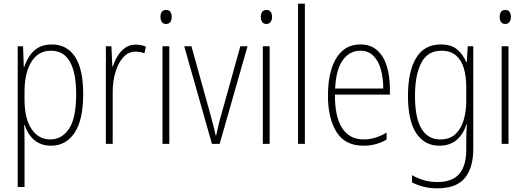

<svg xmlns="http://www.w3.org/2000/svg" viewBox="-20 -780 2855 1041"><path d="M260 -539Q343 -539 387 -472Q431 -405 431 -270Q431 -129 384 -59.5Q337 10 257 10Q216 10 187.5 -6Q159 -22 141 -47.5Q123 -73 114 -102H111Q112 -85 112.5 -62.5Q113 -40 113 -16V234H76V-529H105L109 -416H111Q122 -449 140.5 -477Q159 -505 188 -522Q217 -539 260 -539ZM256 -505Q187 -505 150 -444.5Q113 -384 113 -284V-239Q113 -137 151 -80.5Q189 -24 253 -24Q315 -24 354 -81.5Q393 -139 393 -269Q393 -384 359.5 -444.5Q326 -505 256 -505Z M716 -538Q730 -538 744 -535.5Q758 -533 771 -527L763 -491Q753 -495 741 -497.5Q729 -500 715 -500Q675 -500 647.5 -468.5Q620 -437 605.5 -387.5Q591 -338 591 -283V0H554V-529H584L589 -420H592Q601 -448 617 -475Q633 -502 657.5 -520Q682 -538 716 -538Z M881 -726Q897 -726 904 -715Q911 -704 911 -689Q911 -671 903 -660.5Q895 -650 880 -650Q865 -650 857.5 -661Q850 -672 850 -688Q850 -704 857 -715Q864 -726 881 -726ZM898 -529V0H861V-529Z M1129 0 979 -529H1018L1120 -162Q1128 -133 1135.5 -104.5Q1143 -76 1149 -46H1152Q1158 -73 1164.5 -101Q1171 -129 1180 -159L1283 -529H1322L1171 0Z M1425 -726Q1441 -726 1448 -715Q1455 -704 1455 -689Q1455 -671 1447 -660.5Q1439 -650 1424 -650Q1409 -650 1401.5 -661Q1394 -672 1394 -688Q1394 -704 1401 -715Q1408 -726 1425 -726ZM1442 -529V0H1405V-529Z M1633 0H1596V-760H1633Z M1934 -539Q1991 -539 2026.5 -506Q2062 -473 2078 -418.5Q2094 -364 2094 -300V-267H1796Q1795 -149 1834.5 -86.5Q1874 -24 1952 -24Q2014 -24 2076 -61V-23Q2048 -7 2017.5 1.5Q1987 10 1950 10Q1851 10 1804.5 -64.5Q1758 -139 1758 -263Q1758 -345 1777.5 -407Q1797 -469 1836 -504Q1875 -539 1934 -539ZM1934 -505Q1875 -505 1838.5 -454Q1802 -403 1797 -300H2058Q2058 -357 2045 -403.5Q2032 -450 2004.5 -477.5Q1977 -505 1934 -505Z M2370 -539Q2427 -539 2459 -511.5Q2491 -484 2507 -445H2511L2516 -529H2546V27Q2546 130 2500 185.5Q2454 241 2351 241Q2310 241 2276.5 232.5Q2243 224 2214 209V170Q2245 187 2278 197Q2311 207 2351 207Q2431 207 2469.5 163.5Q2508 120 2508 30V-10Q2508 -33 2508.5 -55Q2509 -77 2511 -105H2508Q2493 -53 2456 -21.5Q2419 10 2362 10Q2282 10 2237 -57.5Q2192 -125 2192 -261Q2192 -392 2236 -465.5Q2280 -539 2370 -539ZM2373 -505Q2298 -505 2264 -439Q2230 -373 2230 -261Q2230 -141 2265 -82.5Q2300 -24 2367 -24Q2420 -24 2451 -54.5Q2482 -85 2495 -132.5Q2508 -180 2508 -232V-308Q2508 -365 2495 -409.5Q2482 -454 2452 -479.5Q2422 -505 2373 -505Z M2720 -726Q2736 -726 2743 -715Q2750 -704 2750 -689Q2750 -671 2742 -660.5Q2734 -650 2719 -650Q2704 -650 2696.5 -661Q2689 -672 2689 -688Q2689 -704 2696 -715Q2703 -726 2720 -726ZM2737 -529V0H2700V-529Z"/></svg>

Font: Noto Sans Lao Looped Condensed ExtraLight
Style: Regular
Weight: 200
Width: 3
Designer: Mark Frömberg, Ben Mitchell
Foundry: The Fontpad Ltd
Version: Version 1.002; ttfautohint (v1.8.4.7-5d5b)